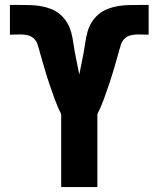

<svg xmlns="http://www.w3.org/2000/svg" viewBox="-20 -755 640 775"><path d="M227 0V-294Q212 -324 200.5 -355.5Q189 -387 178.5 -418.5Q168 -450 158.5 -482.5Q149 -515 140 -547V-548Q136 -562 131.5 -576Q127 -590 116 -600Q105 -610 90.5 -613Q76 -616 62 -616Q51 -616 41 -615.5Q31 -615 20 -615V-735Q30 -735 39 -735Q48 -735 57 -735Q79 -735 100.5 -734.5Q122 -734 143.5 -730.5Q165 -727 185.5 -719Q206 -711 222.5 -697Q239 -683 250.5 -664Q262 -645 267.5 -624Q273 -603 276 -581.5Q279 -560 283 -539Q287 -518 291.5 -496.5Q296 -475 300 -454Q304 -475 308.5 -496.5Q313 -518 317 -539Q321 -560 324 -581.5Q327 -603 332.5 -624Q338 -645 349.5 -664Q361 -683 377.5 -697Q394 -711 414.5 -719Q435 -727 456.5 -730.5Q478 -734 499.5 -734.5Q521 -735 543 -735Q552 -735 561 -735Q570 -735 580 -735V-615Q569 -615 559 -615.5Q549 -616 538 -616Q524 -616 509.5 -613Q495 -610 484 -600Q473 -590 468.5 -576Q464 -562 460 -548V-547Q451 -515 441.5 -482.5Q432 -450 421.5 -418.5Q411 -387 399.5 -355.5Q388 -324 373 -294V0Z"/></svg>

Font: Iosevka Custom Heavy Extended
Style: Regular
Weight: 900
Width: 7
Monospace: yes
Designer: Belleve Invis
Foundry: Belleve Invis
Version: Version 11.2.4; ttfautohint (v1.8.4)